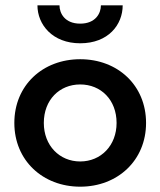

<svg xmlns="http://www.w3.org/2000/svg" viewBox="-20 -693 604 723"><path d="M121 -673C121 -600 178 -530 282 -530C388 -530 442 -600 442 -673H360C360 -643 340 -604 282 -604C224 -604 204 -643 204 -673ZM34 -230C34 -89 141 10 282 10C423 10 530 -89 530 -230C530 -372 423 -470 282 -470C141 -470 34 -372 34 -230ZM145 -230C145 -317 204 -375 282 -375C360 -375 419 -317 419 -230C419 -145 360 -85 282 -85C204 -85 145 -145 145 -230Z"/></svg>

Font: Jost Medium
Style: Regular
Weight: 500
Version: Version 3.710